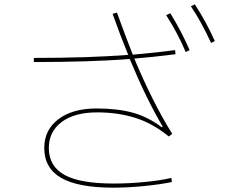

<svg xmlns="http://www.w3.org/2000/svg" viewBox="-20 -846 1040 885"><path d="M878 -826Q932 -743 970 -657L953 -648Q906 -749 860 -817ZM789 -596Q676 -582 599 -576Q686 -369 774 -229L758 -217Q683 -278 603 -303Q523 -328 428 -328Q323 -328 264 -283.5Q205 -239 205 -164Q205 -80 277 -40Q349 0 504 0Q574 0 646.5 -7Q719 -14 770 -26L772 -7Q720 4 645 11.5Q570 19 502 19Q340 19 262 -26Q184 -71 184 -164Q184 -247 249 -296.5Q314 -346 425 -346Q522 -346 592.5 -326.5Q663 -307 726 -259L730 -262Q652 -395 578 -574Q393 -560 136 -560V-579Q389 -579 571 -593Q536 -678 499 -782L519 -788Q560 -675 592 -594Q716 -605 787 -615ZM765 -785Q818 -699 854 -615L836 -606Q801 -690 746 -776Z"/></svg>

Font: IBM Plex Sans JP Thin
Style: Regular
Weight: 100
Designer: Mike Abbink; Paul van der Laan; Pieter van Rosmalen; Wujin Sim; Yejin Wi; Jinhee Kim; Boomi Park; Yona Kim; Kichan Ma
Foundry: Sandoll Inc.
Version: Version 1.001